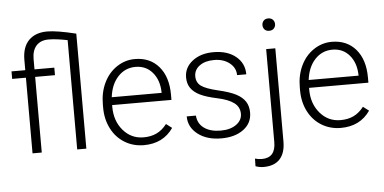

<svg xmlns="http://www.w3.org/2000/svg" viewBox="-60 -881 2431 1215"><g transform="rotate(-5 1156.0 -273.0)"><path d="M401.9 -694.3Q329.6 -709 281.7 -709Q231.4 -709 204.1 -679Q176.8 -648.9 176.8 -593.8V-528.3H302.7V-480.5H176.8V0H118.2V-480.5H30.8V-528.3H118.2V-595.7Q118.7 -675.8 160.6 -718Q202.6 -760.3 277.8 -760.3Q338.4 -760.3 460 -730.5V0H401.9Z M825.2 9.8Q757.8 9.8 703.4 -23.4Q648.9 -56.6 618.7 -116Q588.4 -175.3 588.4 -249V-270Q588.4 -346.2 617.9 -407.2Q647.5 -468.3 700.2 -503.2Q752.9 -538.1 814.5 -538.1Q910.6 -538.1 967 -472.4Q1023.4 -406.7 1023.4 -293V-260.3H646.5V-249Q646.5 -159.2 698 -99.4Q749.5 -39.6 827.6 -39.6Q874.5 -39.6 910.4 -56.6Q946.3 -73.7 975.6 -111.3L1012.2 -83.5Q947.8 9.8 825.2 9.8ZM814.5 -488.3Q748.5 -488.3 703.4 -439.9Q658.2 -391.6 648.4 -310.1H965.3V-316.4Q962.9 -392.6 921.9 -440.4Q880.9 -488.3 814.5 -488.3Z M1453.6 -134.3Q1453.6 -177.7 1418.7 -204.1Q1383.8 -230.5 1313.5 -245.4Q1243.2 -260.3 1204.3 -279.5Q1165.5 -298.8 1146.7 -326.7Q1127.9 -354.5 1127.9 -394Q1127.9 -456.5 1180.2 -497.3Q1232.4 -538.1 1314 -538.1Q1402.3 -538.1 1455.8 -494.4Q1509.3 -450.7 1509.3 -380.4H1450.7Q1450.7 -426.8 1411.9 -457.5Q1373 -488.3 1314 -488.3Q1256.3 -488.3 1221.4 -462.6Q1186.5 -437 1186.5 -396Q1186.5 -356.4 1215.6 -334.7Q1244.6 -313 1321.5 -294.9Q1398.4 -276.9 1436.8 -256.3Q1475.1 -235.8 1493.7 -207Q1512.2 -178.2 1512.2 -137.2Q1512.2 -70.3 1458.3 -30.3Q1404.3 9.8 1317.4 9.8Q1225.1 9.8 1167.7 -34.9Q1110.4 -79.6 1110.4 -147.9H1168.9Q1172.4 -96.7 1212.2 -68.1Q1252 -39.6 1317.4 -39.6Q1378.4 -39.6 1416 -66.4Q1453.6 -93.3 1453.6 -134.3Z M1706.5 -528.3V63Q1706.5 136.2 1671.4 174.8Q1636.2 213.4 1567.9 213.4Q1541.5 213.4 1516.6 204.1L1517.6 155.8Q1539.1 162.1 1561.5 162.1Q1648.4 162.1 1648.4 62V-528.3ZM1677.7 -720.7Q1696.8 -720.7 1707.5 -709.2Q1718.3 -697.8 1718.3 -681.2Q1718.3 -664.6 1707.5 -653.3Q1696.8 -642.1 1677.7 -642.1Q1659.2 -642.1 1648.7 -653.3Q1638.2 -664.6 1638.2 -681.2Q1638.2 -697.8 1648.7 -709.2Q1659.2 -720.7 1677.7 -720.7Z M2076.2 9.8Q2008.8 9.8 1954.3 -23.4Q1899.9 -56.6 1869.6 -116Q1839.4 -175.3 1839.4 -249V-270Q1839.4 -346.2 1868.9 -407.2Q1898.4 -468.3 1951.2 -503.2Q2003.9 -538.1 2065.4 -538.1Q2161.6 -538.1 2218 -472.4Q2274.4 -406.7 2274.4 -293V-260.3H1897.5V-249Q1897.5 -159.2 1949 -99.4Q2000.5 -39.6 2078.6 -39.6Q2125.5 -39.6 2161.4 -56.6Q2197.3 -73.7 2226.6 -111.3L2263.2 -83.5Q2198.7 9.8 2076.2 9.8ZM2065.4 -488.3Q1999.5 -488.3 1954.3 -439.9Q1909.2 -391.6 1899.4 -310.1H2216.3V-316.4Q2213.9 -392.6 2172.9 -440.4Q2131.8 -488.3 2065.4 -488.3Z"/></g></svg>

Font: RobotoDraft Light
Style: Regular
Weight: 300
Version: Version 2.001151; 2014